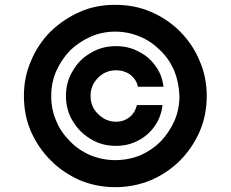

<svg xmlns="http://www.w3.org/2000/svg" viewBox="-20 -761 955 795"><path d="M310 -15Q239 -47 190 -97Q140 -146 108 -217Q79 -284 79 -364Q79 -443 109 -510Q137 -578 190 -631Q243 -682 311 -712Q376 -741 457 -741Q538 -741 605 -712Q674 -682 725 -631Q778 -578 806 -510Q836 -443 836 -364Q836 -284 807 -217Q776 -147 726 -97Q674 -45 605 -15Q535 14 457 14Q380 14 310 -15ZM561 -118Q609 -139 645 -175Q681 -213 702 -260Q723 -308 723 -363Q721 -419 702 -467Q680 -518 644 -552Q605 -591 560 -609Q512 -630 457 -630Q403 -630 355 -609Q308 -588 270 -552Q234 -514 213 -467Q192 -419 192 -363Q192 -308 213 -260Q231 -215 270 -176Q304 -140 355 -118Q404 -98 457 -98Q512 -98 561 -118ZM281 -467Q308 -515 356 -542Q402 -570 460 -570Q512 -570 553 -548Q596 -527 623 -489Q651 -452 657 -402H551Q545 -432 519 -452Q494 -470 460 -470Q417 -470 386 -439Q355 -408 355 -364Q355 -319 386 -289Q418 -257 460 -257Q492 -257 517 -276Q539 -294 547 -326H653Q647 -276 620 -238Q593 -200 552 -179Q511 -157 460 -157Q402 -157 356 -185Q308 -214 281 -260Q253 -306 253 -364Q253 -421 281 -467Z"/></svg>

Font: Sinter Bold
Style: Regular
Weight: 700
Foundry: Adobe & rsms
Version: Version 1.000